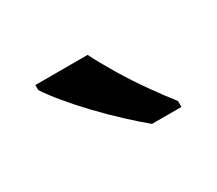

<svg xmlns="http://www.w3.org/2000/svg" viewBox="-48 -853 378 334"><g transform="rotate(-30 140.5 -686.0)"><path d="M145 -766Q156 -744 172.5 -716.5Q189 -689 207.5 -663Q226 -637 241 -618V-606H182Q165 -620 144 -639.5Q123 -659 102.5 -680.5Q82 -702 65.5 -722Q49 -742 40 -756V-766Z"/></g></svg>

Font: Noto Sans Gujarati
Style: Regular
Weight: 400
Designer: Jelle Bosma - Monotype Design Team, Universal Thirst
Foundry: Monotype Imaging Inc.
Version: Version 2.102